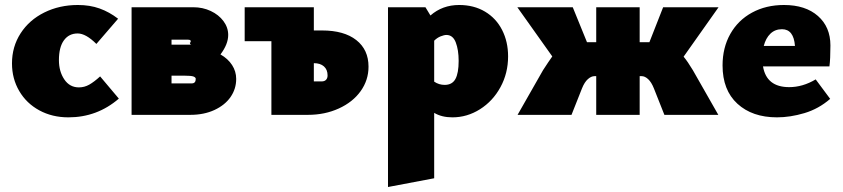

<svg xmlns="http://www.w3.org/2000/svg" viewBox="-20 -460 3378 769"><path d="M28 -206Q28 -273 62.5 -326.5Q97 -380 157.5 -410Q218 -440 292 -440Q340 -440 379 -426Q418 -412 453 -385L366 -284Q324 -326 291 -326Q256 -326 236 -298.5Q216 -271 216 -219Q216 -174 237.5 -142Q259 -110 296 -110Q318 -110 337.5 -121Q357 -132 381 -154L456 -65Q369 10 254 10Q189 10 137.5 -18Q86 -46 57 -95.5Q28 -145 28 -206Z M926 -144Q926 -104 903.5 -71.5Q881 -39 839 -19.5Q797 0 742 0H507V-431H754Q792 -431 824 -416Q856 -401 875 -375.5Q894 -350 894 -320Q894 -283 863 -242Q893 -225 909.5 -199.5Q926 -174 926 -144ZM667 -301V-281H747Q743 -281 741.5 -284.5Q740 -288 740 -290Q740 -289 741 -289Q742 -289 743 -291Q744 -293 744 -295Q744 -301 733 -301ZM740 -290ZM740 -290ZM764 -144Q764 -150 755 -153.5Q746 -157 717 -157H667V-126H748Q764 -126 764 -144Z M1456 -193Q1456 -139 1424.5 -95Q1393 -51 1337 -25.5Q1281 0 1213 0H1067V-295H960V-431H1237V-338H1270Q1358 -338 1407 -299.5Q1456 -261 1456 -193ZM1292 -158Q1292 -181 1277.5 -194Q1263 -207 1237 -207V-134H1269Q1280 -134 1286 -140.5Q1292 -147 1292 -158Z M2015 -234Q2015 -167 1984.5 -111Q1954 -55 1902.5 -22.5Q1851 10 1792 10Q1749 10 1719 -8V254L1534 289V-431H1684L1704 -398Q1752 -440 1819 -440Q1878 -440 1922.5 -413.5Q1967 -387 1991 -340Q2015 -293 2015 -234ZM1817 -216Q1817 -260 1805.5 -290Q1794 -320 1768 -320Q1759 -320 1745 -314.5Q1731 -309 1719 -297V-133Q1738 -120 1761 -120Q1791 -120 1804 -143.5Q1817 -167 1817 -216Z M2755 -179 2857 0H2641L2599 -106Q2589 -131 2576 -143Q2563 -155 2550 -155H2542V0H2368V-155H2361Q2348 -155 2334.5 -143Q2321 -131 2311 -106L2269 0H2053L2155 -179Q2177 -213 2192 -234L2052 -431H2274L2331 -291H2368V-431H2542V-291H2581L2636 -431H2858L2718 -233Q2734 -214 2755 -179Z M3247 -142 3305 -64Q3259 -24 3202 -7Q3145 10 3092 10Q2993 10 2933.5 -44.5Q2874 -99 2874 -198Q2874 -269 2905 -324Q2936 -379 2992 -409.5Q3048 -440 3120 -440Q3206 -440 3256 -396Q3306 -352 3306 -278Q3306 -223 3302 -194H3036Q3050 -111 3141 -111Q3195 -111 3247 -142ZM3039 -276H3164Q3159 -343 3112 -343Q3084 -343 3065.5 -325Q3047 -307 3039 -276Z"/></svg>

Font: Ysabeau Heavy
Style: Regular
Weight: 800
Designer: Christian Thalmann (Catharsis Fonts)
Version: Version 0.003